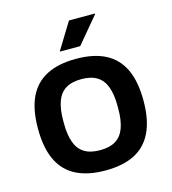

<svg xmlns="http://www.w3.org/2000/svg" viewBox="-109 -812 817 914"><g transform="rotate(-15 299.0 -355.5)"><path d="M299 12Q213 12 155 -17.5Q97 -47 68 -108Q39 -169 39 -263Q39 -358 68 -418.5Q97 -479 155 -508.5Q213 -538 299 -538Q386 -538 443.5 -508.5Q501 -479 530 -418.5Q559 -358 559 -263Q559 -169 530 -108Q501 -47 443.5 -17.5Q386 12 299 12ZM299 -88Q347 -88 376.5 -106.5Q406 -125 419.5 -162.5Q433 -200 433 -256V-270Q433 -326 419.5 -363.5Q406 -401 376.5 -419.5Q347 -438 299 -438Q251 -438 221.5 -419.5Q192 -401 178.5 -363.5Q165 -326 165 -270V-256Q165 -200 178.5 -162.5Q192 -125 221.5 -106.5Q251 -88 299 -88ZM234 -591 315 -723H442L443 -720L335 -591Z"/></g></svg>

Font: Archivo SemiBold
Style: Regular
Weight: 600
Designer: Hector Gatti
Foundry: Omnibus-Type
Version: Version 2.001